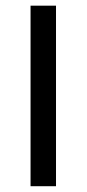

<svg xmlns="http://www.w3.org/2000/svg" viewBox="-20 -643 300 663"><path d="M85.5 0V-623.4H173.4V0Z"/></svg>

Font: Playfair 144pt SemiCondensed Medium
Style: Regular
Weight: 500
Width: 4
Designer: Claus Eggers Sørensen
Foundry: Claus Eggers Sørensen
Version: Version 2.203